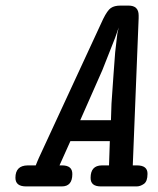

<svg xmlns="http://www.w3.org/2000/svg" viewBox="-20 -667 565 687"><path d="M35.2 -30.8Q35.2 -74.7 79.1 -75.2H107.9Q109.9 -80.1 113.5 -89.1Q117.2 -98.1 119.1 -102.1L349.1 -599.1Q364.3 -629.9 376.7 -638.4Q389.2 -647 411.1 -647H439.9Q476.1 -647 476.1 -611.8V-602.1L455.1 -75.2H470.2Q508.3 -75.2 507.8 -44.9Q507.8 -18.1 494.9 -9Q481.9 0 469.2 0H340.8Q303.7 0 304.2 -30.8Q304.2 -74.7 344.2 -75.2H370.1L373 -162.1H231.9L192.9 -75.2H202.1Q239.3 -75.2 238.8 -43.9Q238.8 0 201.2 0H73.2Q35.2 0 35.2 -30.8ZM267.1 -236.8H377L378.9 -295.9L386.2 -400.9L392.1 -480L399.9 -546.9L404.8 -568.8L392.1 -532.2L346.2 -416Z"/></svg>

Font: CMU Typewriter Text
Style: BoldItalic
Weight: 700
Italic angle: -14.04°
Version: Version 0.7.0